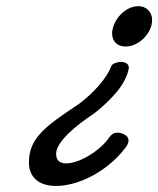

<svg xmlns="http://www.w3.org/2000/svg" viewBox="-20 -596 518 628"><path d="M348.1 -500Q351.6 -515.1 359.6 -528.8Q367.7 -542.5 379.2 -553Q390.6 -563.5 404.3 -569.6Q418 -575.7 432.1 -575.7Q452.6 -575.7 465.1 -562.7Q477.5 -549.8 477.5 -530.8Q477.5 -514.2 470 -498.5Q462.4 -482.9 450.2 -470.7Q438 -458.5 422.4 -451.2Q406.7 -443.8 390.6 -443.8Q369.6 -443.8 358.2 -455.8Q346.7 -467.8 346.7 -486.3Q346.7 -492.7 348.1 -500ZM237.3 -255.4Q256.3 -269.5 273.2 -285.2Q290 -300.8 304 -316.9Q317.9 -333 327.9 -348.4Q337.9 -363.8 342.8 -377.4Q345.7 -385.7 356.2 -389.6Q366.7 -393.6 376 -393.6Q386.2 -393.6 393.8 -388.7Q401.4 -383.8 401.4 -374.5Q401.4 -371.6 400.9 -370.1Q393.1 -333.5 363 -296.9Q333 -260.3 290 -226.6Q266.6 -210.9 244.1 -193.8Q221.7 -176.8 203.6 -159.2Q185.5 -141.6 174.6 -124.5Q163.6 -107.4 163.6 -92.8Q163.6 -76.7 172.4 -69.1Q181.2 -61.5 196.3 -61.5Q210.4 -61.5 229.2 -67.6Q248 -73.7 267.8 -85.2Q287.6 -96.7 306.2 -112.5Q324.7 -128.4 338.4 -147.9Q348.1 -162.1 364.3 -162.1Q377.4 -162.1 388.9 -155Q400.4 -147.9 400.4 -136.7Q400.4 -129.9 397.2 -123.5Q394 -117.2 388.2 -109.9Q365.2 -80.6 337.2 -57.9Q309.1 -35.2 279.1 -19.5Q249 -3.9 219.2 4.2Q189.5 12.2 163.1 12.2Q144 12.2 127.7 7.6Q111.3 2.9 99.6 -6.6Q87.9 -16.1 81.3 -30.5Q74.7 -44.9 74.7 -64.9Q74.7 -93.3 83.7 -115.7Q92.8 -138.2 112.3 -159.7Q131.8 -181.2 162.6 -203.9Q193.4 -226.6 237.3 -255.4Z"/></svg>

Font: Damion
Style: Regular
Weight: 400
Foundry: vernon adams
Version: Version 1.000